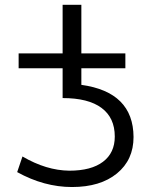

<svg xmlns="http://www.w3.org/2000/svg" viewBox="-20 -750 621 780"><path d="M55.7 -472.7V-533.2H234.4V-730.5H310.5V-533.2H489.3V-472.7H310.5V-405.3Q521.5 -376 522.5 -193.4Q522.5 -100.6 455.1 -45.4Q387.7 9.8 272.5 9.8Q159.2 9.8 49.8 -50.8L71.3 -114.3Q168 -57.6 261.7 -56.6Q350.6 -56.6 398.4 -92.8Q446.3 -128.9 446.3 -195.3Q446.3 -271.5 392.6 -311.5Q338.9 -351.6 234.4 -351.6V-472.7Z"/></svg>

Font: Mgen+ 1c regular
Style: Regular
Weight: 400
Designer: [Source Han Sans]
Ryoko NISHIZUKA  (kana & ideographs); Paul D. Hunt (Latin, Greek & Cyrillic); Wenlong ZHANG  (bopomofo
Version: Version 1.059.20150602